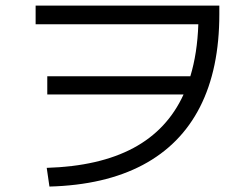

<svg xmlns="http://www.w3.org/2000/svg" viewBox="-20 -689 904 692"><path d="M641.6 -348.6H150.4V-414.1H666Q691.4 -497.6 694.8 -601.6H108.4V-668.9H770.5V-637.7Q770.5 -440.4 700.9 -303.7Q631.3 -167 494.6 -94.5Q357.9 -22 158.2 -16.6L148.4 -84Q337.9 -89.8 460.7 -155.5Q583.5 -221.2 641.6 -348.6Z"/></svg>

Font: Pretendard GOV
Style: Regular
Weight: 400
Designer: Base glyphs from Inter by Rasmus Andersson; Hangeul glyphs from Noto Sans CJK(Source Han Sans) by Jang Soo-young and Kan
Foundry: Kil Hyung-jin
Version: Version 1.309